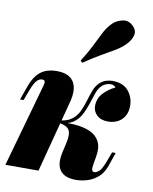

<svg xmlns="http://www.w3.org/2000/svg" viewBox="-94 -927 804 1011"><g transform="rotate(10 308.0 -421.5)"><path d="M459 -85Q455 -61 458 -52Q461 -43 471 -43Q480 -43 494 -53.5Q508 -64 524 -106L545 -162H564L539 -89Q525 -49 498.5 -26.5Q472 -4 441 5Q410 14 382 14Q322 14 297.5 -18.5Q273 -51 287 -115L299 -168Q311 -219 297 -240.5Q283 -262 232 -268V-272Q282 -275 327.5 -271.5Q373 -268 407.5 -253Q442 -238 458.5 -207Q475 -176 466 -125ZM478 -514Q464 -514 453 -510Q442 -506 432 -498Q414 -482 404 -454Q394 -426 384 -394Q374 -362 358.5 -333Q343 -304 316 -286Q289 -268 244 -269L234 -268L236 -279Q280 -282 305.5 -300.5Q331 -319 344.5 -347Q358 -375 367 -406Q376 -437 386.5 -464.5Q397 -492 417 -510Q432 -523 450 -528Q468 -533 481 -533Q539 -533 567.5 -499Q596 -465 596 -419Q596 -387 582.5 -364Q569 -341 546 -329.5Q523 -318 495 -318Q456 -318 435 -338.5Q414 -359 414 -387Q414 -428 441.5 -457Q469 -486 503 -501Q499 -507 492 -510.5Q485 -514 478 -514ZM180 0H3L125 -434Q130 -450 131 -459Q132 -468 128.5 -472Q125 -476 116 -476Q101 -476 88 -462.5Q75 -449 61 -413L38 -352H19L47 -430Q60 -465 78.5 -488Q97 -511 123.5 -522Q150 -533 184 -533Q223 -533 246 -520.5Q269 -508 279 -487Q289 -466 289 -441.5Q289 -417 283 -393ZM298 -609Q332 -663 351.5 -703.5Q371 -744 387 -774.5Q403 -805 426 -828Q446 -848 478.5 -855.5Q511 -863 536 -837Q559 -815 552 -788Q545 -761 520 -736Q499 -715 469 -697Q439 -679 399 -656.5Q359 -634 308 -599Z"/></g></svg>

Font: Playfair Display Black
Style: Italic
Weight: 900
Italic angle: -14°
Designer: Claus Eggers Sørensen
Foundry: Claus Eggers Sørensen
Version: Version 1.203